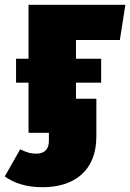

<svg xmlns="http://www.w3.org/2000/svg" viewBox="-67 -554 543 801"><path d="M433 -387 456 -534H52V-309H0V-209H52V0H137V34C137 69 118 87 85 87C57 87 41 80 17 69L-47 182C-11 208 38 227 111 227C244 227 335 157 335 16V-142H250V-209H355V-309H250V-387Z"/></svg>

Font: Fira Sans Heavy
Style: Regular
Weight: 900
Designer: bBox Type GmbH & Carrois Corporate GbR & Edenspiekermann AG
Foundry: bBox Type GmbH & Carrois Corporate GbR & Edenspiekermann AG
Version: Version 4.300;PS 004.300;hotconv 1.0.88;makeotf.lib2.5.64775